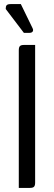

<svg xmlns="http://www.w3.org/2000/svg" viewBox="-20 -920 264 940"><path d="M99 -700C78 -700 72 -694 72 -673V0H125C146 0 152 -6 152 -27V-700ZM97 -759H123C147 -759 143 -777 139 -783L82 -900H33C13 -900 8 -894 8 -876Z"/></svg>

Font: Rationale One
Style: Regular
Weight: 400
Designer: Cyreal (www.cyreal.org)
Foundry: Cyreal (www.cyreal.org)
Version: Version 1.001